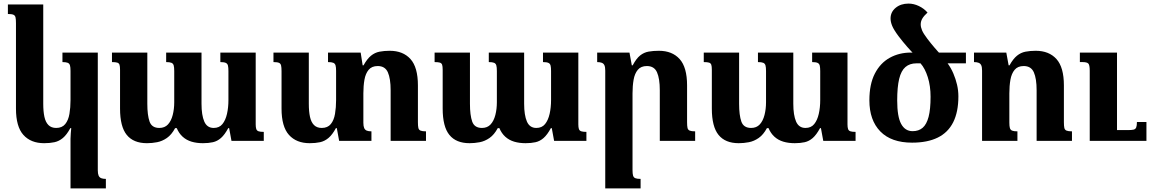

<svg xmlns="http://www.w3.org/2000/svg" viewBox="-20 -785 6419 1070"><path d="M373 265V-12Q373 -27 374.5 -42Q376 -57 377 -71H372Q352 -34 330.5 -16Q309 2 283.5 7.5Q258 13 226 13Q152 13 110.5 -33Q69 -79 69 -180V-656Q69 -677 66.5 -688Q64 -699 54.5 -703Q45 -707 24 -707V-760H221V-207Q221 -164 227.5 -134Q234 -104 250 -88Q266 -72 293 -72Q326 -72 343.5 -93.5Q361 -115 367 -150.5Q373 -186 373 -227V-390Q373 -410 370 -420.5Q367 -431 357.5 -435Q348 -439 328 -439V-492H525V164Q525 183 529.5 193.5Q534 204 544 208Q554 212 570 212V265Z M1208 -492H1405V-92Q1405 -76 1408 -66.5Q1411 -57 1420.5 -53.5Q1430 -50 1450 -50V0H1270L1257 -71H1252Q1232 -34 1211.5 -16Q1191 2 1166.5 7.5Q1142 13 1111 13Q1076 13 1047.5 4.5Q1019 -4 998 -23Q977 -42 965 -71H956Q936 -34 910 -16Q884 2 855.5 7.5Q827 13 799 13Q724 13 686.5 -33Q649 -79 649 -180V-396Q649 -415 646 -424Q643 -433 633.5 -436Q624 -439 604 -439V-492H801V-207Q801 -143 813.5 -107.5Q826 -72 868 -72Q898 -72 916 -91.5Q934 -111 942.5 -144Q951 -177 951 -215V-389Q951 -410 948 -420.5Q945 -431 935.5 -435Q926 -439 906 -439V-492H1103V-207Q1103 -143 1118.5 -107.5Q1134 -72 1171 -72Q1202 -72 1219.5 -93.5Q1237 -115 1245 -150.5Q1253 -186 1253 -227V-389Q1253 -408 1250.5 -419Q1248 -430 1238.5 -434.5Q1229 -439 1208 -439Z M2309 -104Q2309 -83 2311.5 -72Q2314 -61 2324 -57Q2334 -53 2354 -53V0H2157V-282Q2157 -347 2141.5 -382Q2126 -417 2085 -417Q2052 -417 2034.5 -396Q2017 -375 2011 -340.5Q2005 -306 2005 -265V-101Q2005 -82 2009.5 -71.5Q2014 -61 2024 -57Q2034 -53 2050 -53V0H1870L1857 -71H1852Q1832 -34 1810.5 -16Q1789 2 1763.5 7.5Q1738 13 1706 13Q1632 13 1590.5 -33Q1549 -79 1549 -180V-388Q1549 -409 1546.5 -420Q1544 -431 1534.5 -435Q1525 -439 1504 -439V-492H1701V-207Q1701 -164 1707.5 -134Q1714 -104 1730 -88Q1746 -72 1773 -72Q1806 -72 1823.5 -93.5Q1841 -115 1847 -150.5Q1853 -186 1853 -227V-390Q1853 -410 1850 -420.5Q1847 -431 1837.5 -435Q1828 -439 1808 -439V-492H1990L2001 -421H2006Q2026 -457 2047.5 -474.5Q2069 -492 2095 -497Q2121 -502 2152 -502Q2226 -502 2267.5 -456Q2309 -410 2309 -309Z M3006 -492H3203V-92Q3203 -76 3206 -66.5Q3209 -57 3218.5 -53.5Q3228 -50 3248 -50V0H3068L3055 -71H3050Q3030 -34 3009.5 -16Q2989 2 2964.5 7.5Q2940 13 2909 13Q2874 13 2845.5 4.5Q2817 -4 2796 -23Q2775 -42 2763 -71H2754Q2734 -34 2708 -16Q2682 2 2653.5 7.5Q2625 13 2597 13Q2522 13 2484.5 -33Q2447 -79 2447 -180V-396Q2447 -415 2444 -424Q2441 -433 2431.5 -436Q2422 -439 2402 -439V-492H2599V-207Q2599 -143 2611.5 -107.5Q2624 -72 2666 -72Q2696 -72 2714 -91.5Q2732 -111 2740.5 -144Q2749 -177 2749 -215V-389Q2749 -410 2746 -420.5Q2743 -431 2733.5 -435Q2724 -439 2704 -439V-492H2901V-207Q2901 -143 2916.5 -107.5Q2932 -72 2969 -72Q3000 -72 3017.5 -93.5Q3035 -115 3043 -150.5Q3051 -186 3051 -227V-389Q3051 -408 3048.5 -419Q3046 -430 3036.5 -434.5Q3027 -439 3006 -439Z M3854 -53V0H3657V-282Q3657 -347 3641.5 -382Q3626 -417 3585 -417Q3552 -417 3534.5 -396Q3517 -375 3511 -340.5Q3505 -306 3505 -265V163Q3505 183 3508 193.5Q3511 204 3520.5 208Q3530 212 3550 212V265H3353V-391Q3353 -411 3348.5 -421Q3344 -431 3334 -435Q3324 -439 3308 -439V-492H3488L3501 -421H3506Q3526 -459 3547.5 -476Q3569 -493 3595 -497.5Q3621 -502 3652 -502Q3726 -502 3767.5 -456Q3809 -410 3809 -309V-104Q3809 -83 3811.5 -72Q3814 -61 3824 -57Q3834 -53 3854 -53Z M4506 -492H4703V-92Q4703 -76 4706 -66.5Q4709 -57 4718.5 -53.5Q4728 -50 4748 -50V0H4568L4555 -71H4550Q4530 -34 4509.5 -16Q4489 2 4464.5 7.5Q4440 13 4409 13Q4374 13 4345.5 4.5Q4317 -4 4296 -23Q4275 -42 4263 -71H4254Q4234 -34 4208 -16Q4182 2 4153.5 7.5Q4125 13 4097 13Q4022 13 3984.5 -33Q3947 -79 3947 -180V-396Q3947 -415 3944 -424Q3941 -433 3931.5 -436Q3922 -439 3902 -439V-492H4099V-207Q4099 -143 4111.5 -107.5Q4124 -72 4166 -72Q4196 -72 4214 -91.5Q4232 -111 4240.5 -144Q4249 -177 4249 -215V-389Q4249 -410 4246 -420.5Q4243 -431 4233.5 -435Q4224 -439 4204 -439V-492H4401V-207Q4401 -143 4416.5 -107.5Q4432 -72 4469 -72Q4500 -72 4517.5 -93.5Q4535 -115 4543 -150.5Q4551 -186 4551 -227V-389Q4551 -408 4548.5 -419Q4546 -430 4536.5 -434.5Q4527 -439 4506 -439Z M5063 10Q4947 10 4886 -52.5Q4825 -115 4825 -226Q4825 -316 4855.5 -375Q4886 -434 4938.5 -463Q4991 -492 5056 -492H5363V-432H5261Q5280 -406 5293 -375.5Q5306 -345 5313.5 -313Q5321 -281 5321 -248Q5321 -161 5292 -103.5Q5263 -46 5205.5 -18Q5148 10 5063 10ZM5066 -54Q5100 -54 5122 -73Q5144 -92 5155 -134Q5166 -176 5166 -246Q5166 -306 5150.5 -355Q5135 -404 5110 -432H5087Q5050 -432 5026 -411.5Q5002 -391 4991 -345.5Q4980 -300 4980 -225Q4980 -135 5002 -94.5Q5024 -54 5066 -54ZM5075 -482Q5058 -499 5035.5 -524.5Q5013 -550 4987 -584Q4961 -619 4952 -641Q4943 -663 4943 -682Q4943 -718 4971.5 -741.5Q5000 -765 5043 -765Q5072 -765 5100.5 -751.5Q5129 -738 5149 -715Q5129 -697 5120 -681.5Q5111 -666 5111 -649Q5111 -634 5118.5 -616Q5126 -598 5148 -569Q5167 -544 5188 -519.5Q5209 -495 5222 -482Z M5954 -53V0H5757V-282Q5757 -347 5741.5 -382Q5726 -417 5685 -417Q5652 -417 5634.5 -396Q5617 -375 5611 -340.5Q5605 -306 5605 -265V-102Q5605 -82 5608 -71.5Q5611 -61 5620.5 -57Q5630 -53 5650 -53V0H5453V-391Q5453 -411 5448.5 -421Q5444 -431 5434 -435Q5424 -439 5408 -439V-492H5588L5601 -421H5606Q5626 -457 5647.5 -474.5Q5669 -492 5695 -497Q5721 -502 5752 -502Q5826 -502 5867.5 -456Q5909 -410 5909 -309V-104Q5909 -83 5911.5 -72Q5914 -61 5924 -57Q5934 -53 5954 -53ZM6369 -105V0H6053V-391Q6053 -423 6045 -431Q6037 -439 6013 -439H5998V-492H6205V-60H6265Q6286 -60 6297 -62.5Q6308 -65 6312 -75Q6316 -85 6316 -105Z"/></svg>

Font: Noto Serif Armenian
Style: Regular
Weight: 400
Designer: Monotype Design Team
Foundry: Monotype Imaging Inc.
Version: Version 2.007